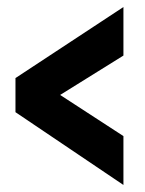

<svg xmlns="http://www.w3.org/2000/svg" viewBox="-20 -521 411 546"><path d="M24 -202 331 5V-134L151 -251L331 -363V-501L24 -299Z"/></svg>

Font: FilmFarsi_V5 Display
Style: Regular
Weight: 400
Designer: Borna Izadpanah
Foundry: Borna Izadpanah
Version: Version 1.000;PS 001.000;hotconv 1.0.88;makeotf.lib2.5.64775